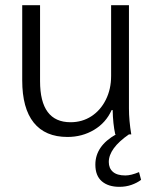

<svg xmlns="http://www.w3.org/2000/svg" viewBox="-20 -520 590 743"><path d="M526 176Q510 188 488.5 195.5Q467 203 442 203Q399 203 374 181.5Q349 160 349 117Q349 45 429 0H426Q417 -41 416 -94H412Q390 -45 344 -17.5Q298 10 241 10Q155 10 110.5 -45.5Q66 -101 66 -209V-500H135V-206Q135 -47 253 -47Q298 -47 333.5 -70Q369 -93 389.5 -134Q410 -175 410 -226V-500H479V-100Q479 -54 488 0H479Q401 54 401 107Q401 131 417 145Q433 159 465 159Q487 159 518 146Z"/></svg>

Font: Sarabun Light
Style: Regular
Weight: 300
Designer: Suppakit Chalermlarp | Katatrad Co.,Ltd.
Foundry: Cadson Demak Co.,Ltd.
Version: Version 1.000; ttfautohint (v1.6)